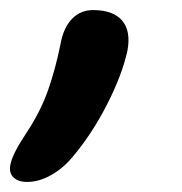

<svg xmlns="http://www.w3.org/2000/svg" viewBox="-74 -190 363 383"><path d="M-20 172.9Q-38.1 172.9 -47.4 163.6Q-56.6 154.3 -53.2 138.2Q-49.3 117.2 -22 76.2Q6.3 33.7 21.5 -9Q36.6 -51.8 46.9 -103Q52.7 -134.8 69.6 -152.3Q86.4 -169.9 111.8 -169.9Q151.4 -169.9 169.4 -149.2Q187.5 -128.4 180.2 -88.9Q169.4 -40 139.2 19Q108.9 78.1 70.8 123Q52.2 145.5 28.1 159.2Q3.9 172.9 -20 172.9Z"/></svg>

Font: Shantell Sans Normal
Style: Italic
Weight: 500
Italic angle: -11.31°
Designer: Stephen Nixon, Anya Danilova, Shantell Martin
Foundry: Arrow Type
Version: Version 1.006;[559af2be0]